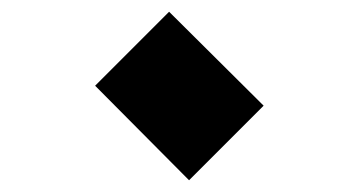

<svg xmlns="http://www.w3.org/2000/svg" viewBox="-20 -521 612 327"><path d="M142 -375 302 -214 429 -341 268 -501Z"/></svg>

Font: Noto Kufi Arabic
Style: Bold
Weight: 700
Designer: Monotype Design Team, David Williams, Khaled Hosny
Foundry: Google LLC
Version: Version 2.109